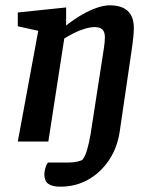

<svg xmlns="http://www.w3.org/2000/svg" viewBox="-20 -533 574 723"><path d="M207 170Q176 170 161.5 159Q147 148 147 123Q147 111 151.5 97.5Q156 84 161 79H238Q256 79 271.5 75.5Q287 72 291 68Q301 55 308 31Q315 7 321 -27L371 -350Q373 -362 374 -373Q375 -384 375 -393Q375 -412 366 -421.5Q357 -431 337 -431Q320 -431 298.5 -424.5Q277 -418 257.5 -408Q238 -398 222 -388L162 0H47L124 -417L47 -434V-486L229 -505V-437Q261 -462 290 -478.5Q319 -495 345.5 -504Q372 -513 393 -513Q484 -513 484 -427Q484 -415 482 -394Q480 -373 475 -339L431 -39Q422 23 390.5 70Q359 117 312 143.5Q265 170 207 170Z"/></svg>

Font: Faustina Light SemiBold
Style: Italic
Weight: 600
Italic angle: -8°
Version: Version 1.200